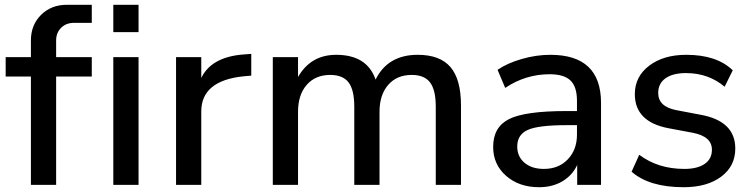

<svg xmlns="http://www.w3.org/2000/svg" viewBox="-20 -780 3168 810"><path d="M110.4 0V-457H3.9V-539.1H110.4V-609.4Q110.4 -674.8 153.3 -717.3Q196.3 -759.8 261.7 -759.8H367.2V-683.6H292Q258.8 -683.6 237.8 -662.6Q216.8 -641.6 216.8 -609.4V-539.1H367.2V-457H216.8V0Z M458 -644.5V-759.8H564.5V-644.5ZM458 0V-539.1H564.5V0Z M722.7 0V-539.1H829.1V-451.2Q871.1 -538.1 1002 -549.8L1040 -552.7V-460.9L1006.8 -458Q829.1 -439.5 829.1 -309.6V0Z M1130.9 0V-539.1H1237.3V-455.1Q1291 -548.8 1398.4 -548.8Q1528.3 -548.8 1564.5 -444.3Q1616.2 -548.8 1742.2 -548.8Q1835.9 -548.8 1880.4 -497.1Q1924.8 -445.3 1924.8 -335V0H1818.4V-330.1Q1818.4 -400.4 1794.4 -432.1Q1770.5 -463.9 1716.8 -463.9Q1654.3 -463.9 1617.7 -421.9Q1581.1 -379.9 1581.1 -308.6V0H1474.6V-330.1Q1474.6 -400.4 1450.7 -432.1Q1426.8 -463.9 1373 -463.9Q1310.5 -463.9 1273.9 -421.9Q1237.3 -379.9 1237.3 -308.6V0Z M2253.9 9.8Q2169.9 9.8 2115.2 -38.1Q2060.5 -85.9 2060.5 -160.2Q2060.5 -244.1 2127.9 -277.8Q2195.3 -311.5 2369.1 -311.5H2414.1V-354.5Q2414.1 -414.1 2386.7 -440.4Q2359.4 -466.8 2298.8 -466.8Q2197.3 -466.8 2111.3 -409.2L2079.1 -485.4Q2120.1 -513.7 2181.2 -531.2Q2242.2 -548.8 2301.8 -548.8Q2515.6 -548.8 2515.6 -345.7V0H2415V-84Q2394.5 -40 2352.5 -15.1Q2310.5 9.8 2253.9 9.8ZM2162.1 -162.1Q2162.1 -119.1 2192.9 -93.3Q2223.6 -67.4 2274.4 -67.4Q2336.9 -67.4 2375.5 -107.9Q2414.1 -148.4 2414.1 -211.9V-252H2370.1Q2251 -252 2206.5 -231.9Q2162.1 -211.9 2162.1 -162.1Z M2864.3 9.8Q2718.8 9.8 2644.5 -55.7L2676.8 -127Q2755.9 -67.4 2867.2 -67.4Q2921.9 -67.4 2952.6 -88.4Q2983.4 -109.4 2983.4 -148.4Q2983.4 -204.1 2903.3 -219.7L2798.8 -239.3Q2658.2 -266.6 2658.2 -382.8Q2658.2 -457 2718.8 -502.9Q2779.3 -548.8 2875 -548.8Q3003.9 -548.8 3071.3 -483.4L3037.1 -414.1Q2968.8 -471.7 2874 -471.7Q2818.4 -471.7 2787.6 -449.7Q2756.8 -427.7 2756.8 -387.7Q2756.8 -330.1 2833 -315.4L2935.5 -295.9Q3082 -269.5 3082 -153.3Q3082 -79.1 3022.5 -34.7Q2962.9 9.8 2864.3 9.8Z"/></svg>

Font: Min Sans Medium
Style: Regular
Weight: 500
Designer: Jinseong-Kim, NotoSansCJK, Nunito
Foundry: Jinseong-Kim
Version: Version 1.400;Glyphs 3.1.2 (3151)